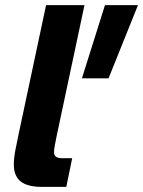

<svg xmlns="http://www.w3.org/2000/svg" viewBox="-20 -730 559 750"><path d="M143 0Q88 0 61 -21Q34 -42 34 -88Q34 -113 40.5 -146Q47 -179 54 -212L160 -710H310L202 -202Q198 -182 194.5 -164Q191 -146 191 -135Q191 -112 222 -112H262L239 0ZM300 -424 390 -710H519L404 -424Z"/></svg>

Font: Geist
Style: Bold Italic
Weight: 700
Italic angle: -12°
Designer: Basement.studio, Andrés Briganti, Mateo Zaragoza
Foundry: Basement.studio, Vercel, Andrés Briganti, Guido Ferreyra, Mateo Zaragoza
Version: Version 1.500; ttfautohint (v1.8.4.7-5d5b)